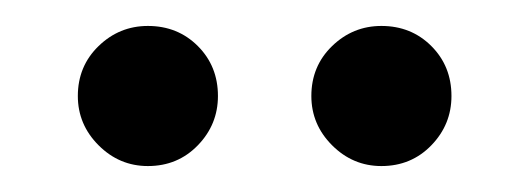

<svg xmlns="http://www.w3.org/2000/svg" viewBox="-20 -718 408 148"><path d="M274 -590Q252 -590 236 -606Q220 -622 220 -644Q220 -667 236 -682.5Q252 -698 274 -698Q297 -698 312.5 -682.5Q328 -667 328 -644Q328 -622 312.5 -606Q297 -590 274 -590ZM94 -590Q72 -590 56 -606Q40 -622 40 -644Q40 -667 56 -682.5Q72 -698 94 -698Q117 -698 132.5 -682.5Q148 -667 148 -644Q148 -622 132.5 -606Q117 -590 94 -590Z"/></svg>

Font: Atkinson Hyperlegible Next
Style: Regular
Weight: 400
Designer: Elliott Scott, Megan Eiswerth, Linus Boman, Theodore Petrosky, Letters from Sweden
Foundry: Applied Design Works, Letters from Sweden
Version: Version 2.001